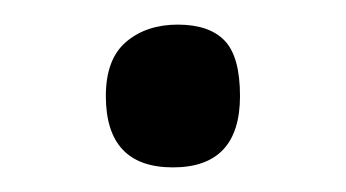

<svg xmlns="http://www.w3.org/2000/svg" viewBox="-20 -344 281 156"><path d="M175 -266Q175 -208 120.5 -208Q66 -208 66 -266Q66 -296 82.5 -310Q99 -324 124.5 -324Q150 -324 162.5 -311Q175 -298 175 -266Z"/></svg>

Font: Gafata
Style: Regular
Weight: 400
Designer: Lautaro Hourcade
Foundry: Lautaro Hourcade
Version: Version 4.002; ttfautohint (v0.94.20-1c74) -l 7 -r 28 -G 0 -